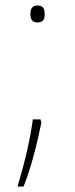

<svg xmlns="http://www.w3.org/2000/svg" viewBox="-20 -552 274 701"><path d="M116 -470C140 -470 143 -484 143 -501C143 -517 140 -532 116 -532C96 -532 91 -517 91 -501C91 -484 96 -470 116 -470ZM128 -116H100C89 -40 73 32 44 129H66C94 60 116 -30 131 -104Z"/></svg>

Font: Noto Sans Devanagari UI Thin
Style: Regular
Weight: 100
Designer: Jelle Bosma - Monotype Design Team
Foundry: Monotype Imaging Inc.
Version: Version 2.004